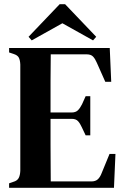

<svg xmlns="http://www.w3.org/2000/svg" viewBox="-20 -888 594 908"><path d="M23 0V-21L43 -28Q61 -33 68 -45.5Q75 -58 76 -80V-583Q75 -604 69 -615.5Q63 -627 44 -633L23 -640V-661H499L506 -501H478L438 -591Q430 -610 420 -620.5Q410 -631 390 -631H220Q219 -569 219 -503.5Q219 -438 219 -356H318Q338 -356 348.5 -366.5Q359 -377 368 -395L385 -433H407V-248H385L367 -286Q359 -304 349 -315Q339 -326 319 -326H219Q219 -254 219 -202Q219 -150 219.5 -109.5Q220 -69 220 -30H412Q432 -30 443 -40.5Q454 -51 461 -70L498 -160H526L519 0ZM130 -697 115 -714 262 -868H288L435 -714L420 -697L275 -778Z"/></svg>

Font: DM Serif Text
Style: Regular
Weight: 400
Designer: Colophon Foundry, Frank Grießhammer
Foundry: Colophon Foundry
Version: Version 5.200; ttfautohint (v1.8.3)